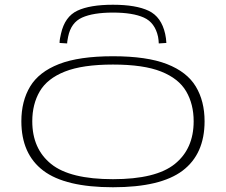

<svg xmlns="http://www.w3.org/2000/svg" viewBox="-20 -779 952 809"><path d="M70 -268Q70 -353 107 -414.5Q144 -476 228.5 -509Q313 -542 456 -542Q599 -542 683.5 -509Q768 -476 805 -414.5Q842 -353 842 -268Q842 -130 749.5 -60Q657 10 456 10Q255 10 162.5 -60Q70 -130 70 -268ZM116 -268Q116 -152 195.5 -88Q275 -24 456 -24Q637 -24 716.5 -88Q796 -152 796 -268Q796 -340 764.5 -394Q733 -448 659 -477.5Q585 -507 456 -507Q328 -507 253.5 -477.5Q179 -448 147.5 -394Q116 -340 116 -268ZM456 -759Q553 -759 606.5 -733.5Q660 -708 676 -636Q680 -618 681 -598L649 -596Q649 -603 648 -610Q647 -617 646 -624Q633 -684 586 -705Q539 -726 456 -726Q373 -726 326 -705Q279 -684 267 -624Q266 -617 264.5 -610Q263 -603 263 -596L231 -598Q231 -608 233 -618Q235 -628 237 -637Q253 -709 306 -734Q359 -759 456 -759Z"/></svg>

Font: Georama ExtraExtended ExtraLight
Style: Regular
Weight: 200
Width: 8
Designer: Jean-Baptiste Levee
Foundry: Production Type
Version: Version 1.000